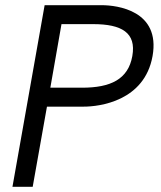

<svg xmlns="http://www.w3.org/2000/svg" viewBox="-20 -720 621 740"><path d="M28 0H106L161 -309H303C363 -309 537 -330 568 -504C599 -679 432 -700 372 -700H152ZM174 -382 217 -627H339C449 -627 506 -594 490 -504C474 -414 406 -382 296 -382Z"/></svg>

Font: Uncut Sans
Style: Italic
Weight: 400
Italic angle: -10°
Designer: Kasper Nordkvist
Foundry: Uncut Type
Version: Version 1.111;FEAKit 1.0